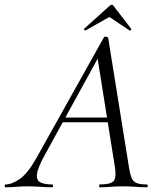

<svg xmlns="http://www.w3.org/2000/svg" viewBox="-58 -793 678 813"><path d="M-34 0Q-38 0 -38 -6Q-38 -12 -34 -12Q-8 -12 25.6 -35.2Q59.2 -58.4 95.8 -123.2L382 -634.8Q384 -638.8 391.5 -637.4Q399 -636 400 -633L488.2 -84Q492.4 -57 498.6 -41Q504.8 -25 519.2 -18.5Q533.6 -12 563.4 -12Q567.4 -12 567.4 -6Q567.4 0 563.4 0Q539.8 0 515.3 -2Q490.8 -4 462 -4Q433.4 -4 411.3 -2Q389.2 0 364.8 0Q361.6 0 361.6 -6Q361.6 -12 364.8 -12Q411.6 -12 423.5 -27Q435.4 -42 428.8 -84L353.4 -557L378.2 -586L129.2 -132.2Q101.4 -81.6 98.5 -55.6Q95.6 -29.6 113 -20.8Q130.4 -12 162.6 -12Q166.6 -12 166.6 -6Q166.6 0 161.6 0Q141.8 0 113.5 -2Q85.2 -4 58 -4Q29 -4 10.5 -2Q-8 0 -34 0ZM193.4 -275.4 208.4 -295.4H423.4L425.4 -275.4ZM304 -664Q302.8 -663 299.3 -666Q295.8 -669 298 -671L405.2 -767.6Q409.2 -772.6 414.7 -772.6Q420.2 -772.6 423.2 -767.6L497.4 -671Q499.4 -669 496 -665.5Q492.6 -662 490.4 -664L405.2 -721.2Z"/></svg>

Font: Cormorant Infant Light
Style: Italic
Weight: 300
Italic angle: -10°
Designer: Christian Thalmann (Catharsis Fonts)
Foundry: Catharsis Fonts
Version: Version 4.001